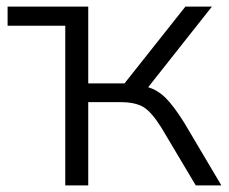

<svg xmlns="http://www.w3.org/2000/svg" viewBox="-20 -559 690 579"><path d="M176.8 0V-481.4H2.9V-539.1H246.1V-307.6H355.5L539.1 -539.1H619.1L426.8 -295.9Q456.1 -287.1 480 -263.2Q503.9 -239.3 535.2 -189.5L647.5 0H570.3L466.8 -173.8Q437.5 -220.7 413.1 -235.8Q388.7 -251 341.8 -251H246.1V0Z"/></svg>

Font: Min Sans Light
Style: Regular
Weight: 300
Designer: Jinseong-Kim, NotoSansCJK, Nunito
Foundry: Jinseong-Kim
Version: Version 1.400;Glyphs 3.1.2 (3151)